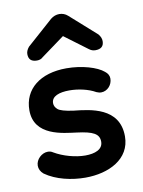

<svg xmlns="http://www.w3.org/2000/svg" viewBox="-83 -770 630 844"><g transform="rotate(-10 232.0 -348.0)"><path d="M109 -528C120 -528 129 -531 136 -538L240 -614L342 -538C351 -531 360 -528 370 -528C395 -528 408 -539 408 -562C408 -573 404 -583 395 -594L278 -698C257 -717 225 -717 202 -698L85 -594C76 -583 72 -573 72 -563C72 -540 84 -528 109 -528ZM230 16C334 16 432 -31 432 -133C432 -263 302 -275 230 -283C192 -288 169 -295 160 -303C151 -311 146 -320 146 -331C146 -362 181 -374 226 -374C263 -374 309 -365 342 -346C349 -343 356 -341 363 -341C391 -341 413 -366 413 -394C413 -407 407 -418 395 -427C366 -452 299 -472 230 -472C113 -472 38 -413 38 -318C38 -202 168 -194 226 -186C298 -177 325 -163 325 -128C325 -93 289 -80 246 -80C202 -80 148 -95 109 -118C102 -123 94 -125 86 -125C59 -125 32 -100 32 -72C32 -58 38 -45 51 -34C100 1 169 16 230 16Z"/></g></svg>

Font: Dongle
Style: Regular
Weight: 400
Designer: Yanghee Ryu
Foundry: Yanghee Ryu
Version: Version 2.000